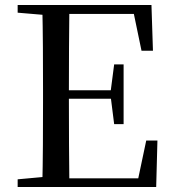

<svg xmlns="http://www.w3.org/2000/svg" viewBox="-20 -752 696 772"><path d="M51 0V-31L193 -44H205V0ZM150 0Q152 -84 152.5 -169Q153 -254 153 -339V-392Q153 -478 152.5 -562.5Q152 -647 150 -732H259Q258 -648 257.5 -561.5Q257 -475 257 -382V-358Q257 -259 257.5 -172Q258 -85 259 0ZM205 0V-35H582L530 -7L568 -187H613L608 0ZM205 -355V-389H447V-355ZM439 -253 425 -364V-385L439 -493H477V-253ZM51 -701V-732H205V-689H193ZM549 -548 512 -726 564 -696H205V-732H589L595 -548Z"/></svg>

Font: Noto Serif KR ExtraLight Medium
Style: Regular
Weight: 500
Version: Version 2.002-H1;hotconv 1.1.0;makeotfexe 2.6.0